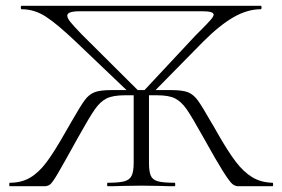

<svg xmlns="http://www.w3.org/2000/svg" viewBox="-20 -645 978 665"><path d="M14 -12Q54 -12 84 -29.5Q114 -47 141 -83Q168 -119 207 -188L226 -221Q258 -277 273 -297.5Q288 -318 307.5 -325.5Q327 -333 366 -333H572Q612 -333 631 -325.5Q650 -318 665 -297.5Q680 -277 713 -219Q719 -210 731 -188Q769 -121 796.5 -85Q824 -49 854 -31Q884 -13 924 -12Q926 -12 926 -6Q926 0 924 0H805Q794 0 784.5 -8Q775 -16 752.5 -51.5Q730 -87 685 -168Q645 -240 626.5 -266.5Q608 -293 586.5 -304Q565 -315 524 -315H413Q372 -315 350 -304.5Q328 -294 309 -267Q290 -240 251 -170Q199 -76 180.5 -44.5Q162 -13 154 -6.5Q146 0 133 0H14Q12 0 12 -6Q12 -12 14 -12ZM353 -12Q392 -12 410.5 -17Q429 -22 436 -36.5Q443 -51 443 -81V-324H496V-81Q496 -50 502.5 -36Q509 -22 527 -17Q545 -12 585 -12Q587 -12 587 -6Q587 0 585 0Q555 0 537 -1L469 -2L403 -1Q385 0 353 0Q351 0 351 -6Q351 -12 353 -12ZM55 -613Q52 -613 52 -619Q52 -625 55 -625H883Q886 -625 886 -619Q886 -613 883 -613Q837 -613 789 -585.5Q741 -558 684 -501L503 -317L474 -326L658 -523L681 -546Q697 -562 708.5 -575Q720 -588 720 -594Q720 -606 682 -606H256Q213 -606 213 -591Q213 -582 224.5 -568Q236 -554 263 -526L464 -326L435 -317L242 -501Q178 -562 138.5 -587.5Q99 -613 55 -613Z"/></svg>

Font: Cormorant SC Light
Style: Regular
Weight: 300
Designer: Christian Thalmann (Catharsis Fonts)
Foundry: Catharsis Fonts
Version: Version 4.000